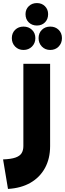

<svg xmlns="http://www.w3.org/2000/svg" viewBox="-20 -940 423 1249"><path d="M0 97Q52 95 80.5 85Q109 75 120.5 56.5Q132 38 132 10V-525H306V10Q306 92 272.5 153Q239 214 178 249Q117 284 32 289ZM220 -920Q252 -920 272.5 -899.5Q293 -879 293 -848Q293 -815 272.5 -794.5Q252 -774 220 -774Q188 -774 167 -794.5Q146 -815 146 -848Q146 -879 167 -899.5Q188 -920 220 -920ZM307 -767Q340 -767 361.5 -746Q383 -725 383 -692Q383 -659 361.5 -637Q340 -615 307 -615Q274 -615 252.5 -637Q231 -659 231 -692Q231 -725 252.5 -746Q274 -767 307 -767ZM133 -767Q166 -767 188 -746Q210 -725 210 -692Q210 -659 188 -637Q166 -615 133 -615Q100 -615 78.5 -637Q57 -659 57 -692Q57 -725 78.5 -746Q100 -767 133 -767Z"/></svg>

Font: Alexandria ExtraBold
Style: Regular
Weight: 800
Designer: Mohamed Gaber
Foundry: Kief Type Foundry
Version: Version 5.100